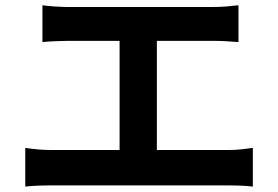

<svg xmlns="http://www.w3.org/2000/svg" viewBox="-20 -718 1040 718"><path d="M138.7 -698.3Q158.7 -695.5 186.1 -693.7Q213.4 -691.9 233.6 -691.9H778.2Q801.2 -691.9 825.9 -693.8Q850.6 -695.7 871.8 -698.3V-560.7Q849.6 -562.7 824.8 -563.9Q800 -565.2 778.2 -565.2H233.6Q213.7 -565.2 186 -563.9Q158.3 -562.7 138.7 -560.7ZM427.2 -82.6V-621.5H566.6V-82.6ZM74.5 -164.9Q98.4 -161.3 124.1 -159.1Q149.9 -157 172.8 -157H832.4Q859.2 -157 882.9 -159.6Q906.5 -162.3 925.5 -164.9V-20.2Q904.2 -23 877 -23.9Q849.9 -24.8 832.4 -24.8H172.8Q150.7 -24.8 125 -23.9Q99.4 -23 74.5 -20.2Z"/></svg>

Font: Shanggu Sans SC VF
Style: Regular
Weight: 250
Designer: GuiWonder
Version: Version 1.021